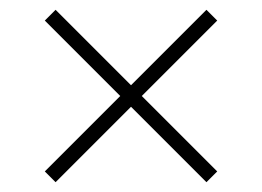

<svg xmlns="http://www.w3.org/2000/svg" viewBox="-20 -576 535 392"><path d="M93.5 -204 71.5 -226 225.5 -380 71.5 -534 93.5 -556 247.5 -402 401.5 -556 423.5 -534 269.5 -380 423.5 -226 401.5 -204 247.5 -358Z"/></svg>

Font: Encode Sans SC SemiExpanded Thin
Style: Regular
Weight: 250
Width: 6
Designer: Multiple Designers
Foundry: Impallari Type
Version: Version 3.002